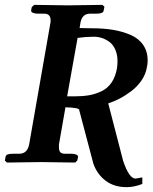

<svg xmlns="http://www.w3.org/2000/svg" viewBox="-20 -667 627 789"><path d="M460.9 -387.2Q462.9 -402.8 462.9 -415Q462.9 -441.9 454.1 -462.4Q445.3 -482.9 430.4 -494.1Q415.5 -505.4 399.2 -510.7Q382.8 -516.1 365.2 -516.1Q332 -516.1 298.8 -511.2L255.9 -271H284.2Q319.3 -271 345.9 -275.6Q372.6 -280.3 397.5 -292.2Q422.4 -304.2 438.5 -327.9Q454.6 -351.6 460.9 -387.2ZM583 -387.2Q578.1 -360.4 560.8 -335.4Q543.5 -310.5 519.5 -292.5Q495.6 -274.4 471.7 -262Q447.8 -249.5 424.8 -242.2L485.8 -6.8Q510.3 66.9 537.1 66.9L564.9 62V88.9Q531.2 102.1 500 102.1Q448.7 102.1 413.8 75.4Q378.9 48.8 363.8 5.9L305.2 -215.8H306.2Q302.7 -224.6 249 -226.1L222.2 -73.2V-62Q222.2 -47.9 227.8 -41.5Q233.4 -35.2 247.1 -35.2H272.9Q284.7 -35.2 292.7 -32Q300.8 -28.8 300.8 -22.9Q300.8 -22.5 297.9 -7.8L289.1 1Q188 -1 149.9 -1L8.8 1L0 -6.8L2.9 -22.9Q4.4 -35.2 33.2 -35.2H59.1Q92.8 -35.2 100.1 -75.2L187 -571.8Q188 -573.7 188 -583Q188 -610.8 162.1 -610.8H136.2Q124.5 -610.8 116.2 -614Q107.9 -617.2 107.9 -623Q107.9 -626.5 110.8 -638.2L121.1 -647Q220.7 -645 258.8 -645L400.9 -647L409.2 -639.2L405.8 -623Q404.3 -610.8 376 -610.8H350.1Q316.4 -610.8 310.1 -570.8Q309.6 -566.9 308.6 -561.3Q307.6 -555.7 307.1 -551.8Q313.5 -551.8 330.6 -551.3Q347.7 -550.8 358.9 -550.8Q406.7 -550.8 445.6 -544.2Q484.4 -537.6 517.3 -523.2Q550.3 -508.8 568.6 -481.9Q586.9 -455.1 586.9 -418Q586.9 -404.8 583 -387.2Z"/></svg>

Font: Linux Libertine G
Style: Semibold Italic
Weight: 600
Italic angle: -11.5°
Designer: Philipp H. Poll
Foundry: Philipp H. Poll
Version: Version 5.1.1